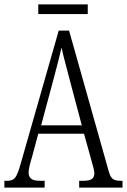

<svg xmlns="http://www.w3.org/2000/svg" viewBox="-20 -853 577 873"><path d="M0 0V-31H14Q38 -31 49.5 -46Q61 -61 75 -112L247 -714H294L475 -72Q482 -48 493 -39.5Q504 -31 529 -31H537V0H340V-31H359Q387 -31 398 -39.5Q409 -48 409 -65Q409 -74 404.5 -91.5Q400 -109 395 -126L362 -245H154L125 -137Q120 -122 115 -101Q110 -80 110 -68Q110 -51 121 -41Q132 -31 162 -31H183V0ZM167 -283H352L298 -486Q285 -537 275 -574Q265 -611 260 -637Q254 -610 244.5 -574Q235 -538 225 -499ZM154 -789V-833H379V-789Z"/></svg>

Font: Noto Serif Tamil ExtraCondensed Light
Style: Regular
Weight: 300
Width: 2
Designer: Indian Type Foundry, Tom Grace, and the Monotype Design Team
Foundry: Monotype Imaging Inc.
Version: Version 2.004; ttfautohint (v1.8.4.7-5d5b)